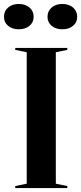

<svg xmlns="http://www.w3.org/2000/svg" viewBox="-31 -950 410 970"><path d="M309 -708V-698L251 -686V-22L309 -10V0H46V-10L104 -22V-686L46 -698V-708ZM284 -930Q317 -930 338 -912Q359 -894 359 -865Q359 -837 338 -819.5Q317 -802 284 -802Q251 -802 230 -819.5Q209 -837 209 -865Q209 -894 230 -912Q251 -930 284 -930ZM64 -930Q97 -930 118 -912Q139 -894 139 -865Q139 -837 118 -819.5Q97 -802 64 -802Q31 -802 10 -819.5Q-11 -837 -11 -865Q-11 -894 10 -912Q31 -930 64 -930Z"/></svg>

Font: Kalnia Medium
Style: Regular
Weight: 500
Designer: Frida Medrano
Foundry: Frida Medrano
Version: Version 1.105